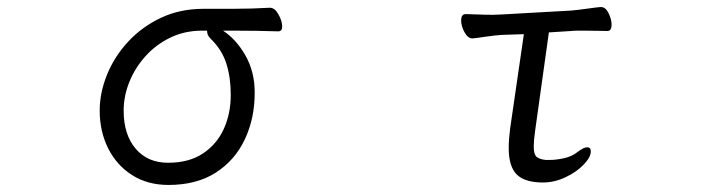

<svg xmlns="http://www.w3.org/2000/svg" viewBox="-20 -507 2040 545"><path d="M746 -485Q760 -485 770.5 -466Q781 -447 781 -432Q781 -418 770 -418Q737 -419 708 -419.5Q679 -420 644 -420H613Q651 -395 677 -349Q703 -303 703 -244Q703 -171 675 -111.5Q647 -52 592.5 -17Q538 18 458 18Q399 18 355 -10Q311 -38 287 -86Q263 -134 263 -193Q263 -244 284 -295.5Q305 -347 344 -389Q383 -431 437 -456.5Q491 -482 558 -482H640Q694 -482 745 -485ZM568 -420H554Q504 -420 463 -400Q422 -380 392.5 -347Q363 -314 347 -274Q331 -234 331 -193Q331 -125 365 -85Q399 -45 457 -45Q516 -45 555.5 -71Q595 -97 615 -140.5Q635 -184 635 -238Q635 -287 622.5 -326.5Q610 -366 578 -397Q572 -403 570 -408Q568 -413 568 -417Z M1540 -53Q1559 -53 1581.5 -58Q1604 -63 1620 -76Q1637 -89 1647 -89Q1657 -89 1657 -77Q1657 -61 1637 -40Q1617 -19 1585.5 -4Q1554 11 1521 11Q1470 11 1447 -11.5Q1424 -34 1424 -87Q1424 -99 1425 -112.5Q1426 -126 1428 -142L1467 -410L1405 -408Q1387 -407 1360 -403Q1333 -399 1322 -398H1321Q1308 -398 1298.5 -415.5Q1289 -433 1289 -449Q1289 -467 1302 -467Q1311 -467 1334 -466Q1357 -465 1379 -465Q1387 -465 1393.5 -465.5Q1400 -466 1405 -466L1601 -477Q1623 -479 1647.5 -482.5Q1672 -486 1684 -487H1686Q1699 -487 1707.5 -469.5Q1716 -452 1716 -437Q1716 -419 1704 -419Q1696 -419 1677.5 -419.5Q1659 -420 1639 -420Q1629 -420 1619 -420Q1609 -420 1601 -419L1538 -415L1499 -136Q1497 -122 1496 -110.5Q1495 -99 1495 -91Q1495 -69 1503 -62Q1511 -55 1529 -53Z"/></svg>

Font: Klee One SemiBold
Style: Regular
Weight: 600
Designer: Fontworks Inc.
Foundry: Fontworks Inc.
Version: Version 1.00;January 12, 2022;FontCreator 13.0.0.2683 64-bit